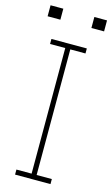

<svg xmlns="http://www.w3.org/2000/svg" viewBox="-133 -924 566 972"><g transform="rotate(15 150.5 -437.5)"><path d="M4.9 0ZM53.2 -684.6V-710.9H238.8V-684.6H159.2V-26.4H238.8V0H53.2V-26.4H132.8V-684.6ZM300.8 -816.9H234.4V-874.5H300.8ZM71.8 -816.9H4.9V-874.5H71.8Z"/></g></svg>

Font: TypoPRO Roboto Slab
Style: Thin
Weight: 250
Designer: Google
Version: Version 1.100263; 2013; ttfautohint (v0.94.20-1c74) -l 8 -r 